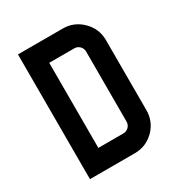

<svg xmlns="http://www.w3.org/2000/svg" viewBox="-169 -840 900 958"><g transform="rotate(-30 280.5 -361.5)"><path d="M488.3 -562.5Q488.3 -428.7 488.3 -159.2Q488.3 -94.7 442.4 -47.9Q395.5 -2 331.1 -2Q245.1 -2 72.3 -2Q72.3 -241.2 72.3 -720.7Q158.2 -720.7 331.1 -720.7Q395.5 -720.7 442.4 -673.8Q488.3 -627.9 488.3 -562.5ZM374 -160.2Q374 -293.9 374 -562.5Q374 -581.1 361.3 -593.8Q348.6 -606.4 331.1 -606.4Q283.2 -606.4 186.5 -606.4Q186.5 -565.4 186.5 -483.4Q186.5 -360.4 186.5 -116.2Q234.4 -116.2 331.1 -116.2Q348.6 -116.2 361.3 -128.9Q374 -141.6 374 -160.2Z"/></g></svg>

Font: Via Messena
Style: Regular
Weight: 400
Designer: Edward Sonnex
Version: 1.0